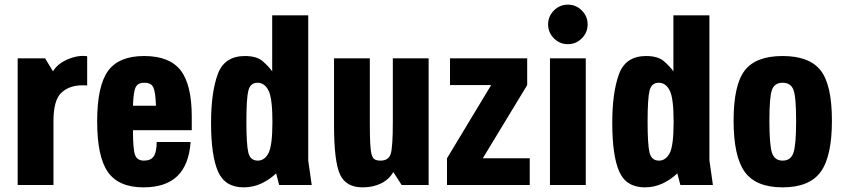

<svg xmlns="http://www.w3.org/2000/svg" viewBox="-20 -796 3643 826"><path d="M56 0H210V-275Q210 -366 244.5 -397.5Q279 -429 334 -429Q339 -429 344.5 -429Q350 -429 355 -428V-554Q317 -560 272 -541Q227 -522 208 -489L174 -545H56Z M805 -236V-293Q805 -432 757 -493.5Q709 -555 600 -555Q491 -555 444.5 -490.5Q398 -426 398 -274Q398 -121 444.5 -55.5Q491 10 597 10Q693 10 743 -38.5Q793 -87 800 -185H654Q654 -142 641.5 -123.5Q629 -105 599 -105Q570 -105 561 -129.5Q552 -154 552 -236ZM651 -341H552Q554 -401 563.5 -420.5Q573 -440 601 -440Q630 -440 639.5 -420.5Q649 -401 651 -341Z M1151 -730V-489Q1137 -509 1111 -532Q1085 -555 1034 -555Q945 -555 916.5 -476Q888 -397 888 -268Q888 -126 918 -58Q948 10 1028 10Q1068 10 1103 -6Q1138 -22 1168 -50L1181 0H1321L1306 -106V-730ZM1152 -272Q1152 -169 1135 -137Q1118 -105 1089 -105Q1057 -105 1048.5 -139Q1040 -173 1040 -273Q1040 -373 1048.5 -406.5Q1057 -440 1088 -440Q1118 -440 1135 -407Q1152 -374 1152 -272Z M1571 -545H1417V-259Q1417 -102 1442.5 -46Q1468 10 1540 10Q1585 10 1619.5 -7Q1654 -24 1672 -56L1708 0H1824V-545H1670V-273Q1670 -164 1661 -134.5Q1652 -105 1617 -105Q1602 -105 1592.5 -110Q1583 -115 1578.5 -132.5Q1574 -150 1572.5 -183Q1571 -216 1571 -272Z M2259 -115H2057L2248 -430V-545H1916V-430H2093L1903 -115V0H2259Z M2500 0V-545H2346V0ZM2338 -691Q2338 -656 2363 -631Q2388 -606 2423 -606Q2458 -606 2483 -631Q2508 -656 2508 -691Q2508 -726 2483 -751Q2458 -776 2423 -776Q2388 -776 2363 -751Q2338 -726 2338 -691Z M2877 -730V-489Q2863 -509 2837 -532Q2811 -555 2760 -555Q2671 -555 2642.5 -476Q2614 -397 2614 -268Q2614 -126 2644 -58Q2674 10 2754 10Q2794 10 2829 -6Q2864 -22 2894 -50L2907 0H3047L3032 -106V-730ZM2878 -272Q2878 -169 2861 -137Q2844 -105 2815 -105Q2783 -105 2774.5 -139Q2766 -173 2766 -273Q2766 -373 2774.5 -406.5Q2783 -440 2814 -440Q2844 -440 2861 -407Q2878 -374 2878 -272Z M3136 -277Q3136 -123 3184 -56.5Q3232 10 3347 10Q3462 10 3510.5 -56.5Q3559 -123 3559 -277Q3559 -431 3510.5 -493Q3462 -555 3347 -555Q3232 -555 3184 -493Q3136 -431 3136 -277ZM3290 -276Q3290 -379 3301 -409.5Q3312 -440 3347 -440Q3382 -440 3393.5 -409.5Q3405 -379 3405 -276Q3405 -173 3393.5 -139Q3382 -105 3347 -105Q3312 -105 3301 -139Q3290 -173 3290 -276Z"/></svg>

Font: Secuela Black
Style: Regular
Weight: 900
Designer: Fernando Haro
Foundry: deFharo
Version: Version 1.704